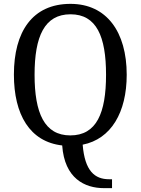

<svg xmlns="http://www.w3.org/2000/svg" viewBox="-20 -745 729 994"><path d="M518 229H560V183H545C471 183 419 141 408 4C555 -25 636 -163 636 -358C636 -580 532 -725 345 -725C147 -725 52 -580 52 -359C52 -152 134 -11 302 8C314 179 419 229 518 229ZM344 -44C210 -44 159 -160 159 -358C159 -556 210 -671 345 -671C480 -671 529 -556 529 -358C529 -160 480 -44 344 -44Z"/></svg>

Font: Noto Serif Armenian SemiCondensed
Style: Regular
Weight: 400
Width: 4
Designer: Monotype Design Team
Foundry: Monotype Imaging Inc.
Version: Version 2.008